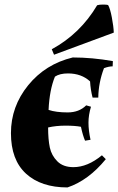

<svg xmlns="http://www.w3.org/2000/svg" viewBox="-20 -807 519 842"><path d="M302 -74Q364 -74 427 -126L444 -109Q368 -16 276 15Q160 15 94 -45.5Q28 -106 28 -223Q28 -340 103.5 -433Q179 -526 299 -555Q384 -555 475 -539L474 -516Q457 -516 436 -508Q412 -445 411 -379H386Q377 -414 375 -450Q337 -485 278 -485Q242 -485 221 -471Q197 -413 193 -325Q226 -314 276.5 -314Q327 -314 358 -345L379 -339Q368 -303 368 -269Q368 -235 377 -194L353 -190Q343 -213 335 -251Q309 -256 267.5 -256Q226 -256 191 -248Q191 -195 198.5 -160Q206 -125 231.5 -99.5Q257 -74 302 -74ZM406 -784Q415 -787 431.5 -787Q448 -787 454 -785Q463 -770 470.5 -730.5Q478 -691 479 -664L217 -567L207 -591Q332 -659 406 -784Z"/></svg>

Font: Almendra SC
Style: Bold
Weight: 700
Designer: Ana Sanfelippo
Foundry: Ana Sanfelippo
Version: Version 1.003